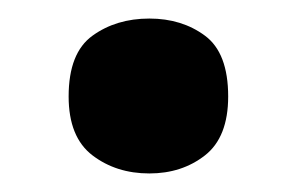

<svg xmlns="http://www.w3.org/2000/svg" viewBox="-20 -174 321 207"><path d="M54 -70Q54 -117 79.7 -135.5Q105.3 -154 141 -154Q176.1 -154 201 -135.5Q226 -117 226 -70Q226 -26.1 201 -6.5Q176.1 13 141 13Q105.3 13 79.7 -6.5Q54 -26.1 54 -70Z"/></svg>

Font: Noto Sans Lao UI
Style: Regular
Weight: 400
Designer: Monotype Design Team
Foundry: Monotype Imaging Inc.
Version: Version 2.000